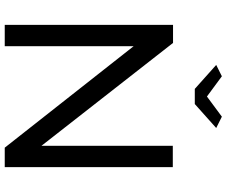

<svg xmlns="http://www.w3.org/2000/svg" viewBox="-93 -863 956 810"><g transform="rotate(90 385.0 -458.0)"><path d="M301.8 -916 387.2 -853 472.2 -916 520 -892.1 418.9 -801.8H355L253.9 -892.1ZM174.8 -543.9V0H85V-710H161.1L595.2 -154.8V-709H685.1V0H603Z"/></g></svg>

Font: Rawline Medium
Style: Regular
Weight: 500
Designer: Matt McInerney, Pablo Impallari, Rodrigo Fuenzalida
Foundry: Matt McInerney, Pablo Impallari, Rodrigo Fuenzalida
Version: Version 4.020;PS 004.020;hotconv 1.0.88;makeotf.lib2.5.64775